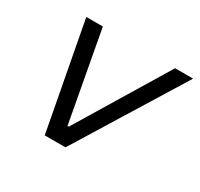

<svg xmlns="http://www.w3.org/2000/svg" viewBox="-115 -652 826 794"><g transform="rotate(30 298.0 -255.0)"><path d="M182 0 86 -510H165L244 -81H250L510 -510H596L281 0Z"/></g></svg>

Font: Saira SemiExpanded
Style: Italic
Weight: 400
Width: 6
Italic angle: -12°
Designer: Hector Gatti with collaboration of the Omnibus-Type team
Foundry: Omnibus-Type
Version: Version 1.101